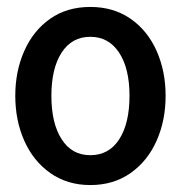

<svg xmlns="http://www.w3.org/2000/svg" viewBox="-20 -523 521 553"><path d="M24 -247Q24 -318 50 -376.5Q76 -435 124.5 -469Q173 -503 240 -503Q307 -503 356 -469Q405 -435 431 -376.5Q457 -318 457 -247Q457 -176 431 -117.5Q405 -59 356 -24.5Q307 10 240 10Q174 10 125 -24.5Q76 -59 50 -117.5Q24 -176 24 -247ZM353 -247Q353 -326 323 -371.5Q293 -417 240 -417Q187 -417 157.5 -371.5Q128 -326 128 -247Q128 -168 157.5 -122Q187 -76 240 -76Q294 -76 323.5 -122Q353 -168 353 -247Z"/></svg>

Font: Cabin Condensed Medium
Style: Regular
Weight: 500
Width: 3
Version: Version 2.001